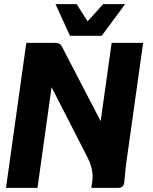

<svg xmlns="http://www.w3.org/2000/svg" viewBox="-20 -907 740 927"><path d="M671 -700 592 -137Q588 -113 583 -58L580 -27Q577 0 551 0H421L426 -35Q427 -41 427 -54Q427 -99 403 -146L229 -486L161 0H9L107 -700H245Q258 -700 265.5 -696.5Q273 -693 280 -680L466 -322L519 -700ZM248 -887H350L403 -804L478 -887H584L471 -734H318Z"/></svg>

Font: Krub
Style: Bold Italic
Weight: 700
Italic angle: -8°
Designer: Ekaluck Peanpanawate
Foundry: Cadson Demak Co.,Ltd.
Version: Version 1.000; ttfautohint (v1.6)